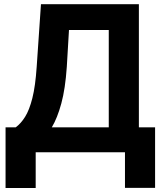

<svg xmlns="http://www.w3.org/2000/svg" viewBox="-20 -748 793 943"><path d="M7.3 175.3V-122.6H57.1Q82 -140.6 103 -173.8Q124 -207 138.9 -265.9Q153.8 -324.7 160.2 -419.9L181.2 -727.5H662.1V-122.6H741.7V174.8H593.8V0H155.3V175.3ZM234.4 -122.6H514.2V-600.6H318.8L308.1 -419.9Q300.8 -312 281.2 -240Q261.7 -168 234.4 -122.6Z"/></svg>

Font: Inter Tight
Style: Bold
Weight: 700
Designer: Rasmus Andersson
Foundry: rsms
Version: Version 3.004; ttfautohint (v1.8.4.7-5d5b)